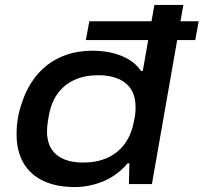

<svg xmlns="http://www.w3.org/2000/svg" viewBox="-20 -744 823 776"><path d="M282 12Q208 12 155 -13Q102 -38 74.5 -86Q47 -134 47 -201Q47 -234 52 -265Q57 -296 68 -327Q83 -374 108.5 -413Q134 -452 169.5 -480Q205 -508 251 -523.5Q297 -539 354 -539Q399 -539 436.5 -529.5Q474 -520 503 -502Q532 -484 550 -457H557L604 -724H721L594 0H501L503 -84H496Q453 -34 397 -11Q341 12 282 12ZM317 -87Q370 -87 412.5 -105.5Q455 -124 483.5 -162Q512 -200 522 -258Q525 -270 526 -279.5Q527 -289 527.5 -296.5Q528 -304 528 -310Q528 -354 510 -382.5Q492 -411 458 -425.5Q424 -440 378 -440Q323 -440 282 -421.5Q241 -403 215 -368.5Q189 -334 179 -285Q176 -269 174 -257Q172 -245 171 -234Q170 -223 170 -213Q170 -151 208 -119Q246 -87 317 -87ZM327 -582 341 -658H783L769 -582Z"/></svg>

Font: Archivo Expanded Medium
Style: Italic
Weight: 500
Width: 7
Italic angle: -10°
Designer: Hector Gatti
Foundry: Omnibus-Type
Version: Version 2.001